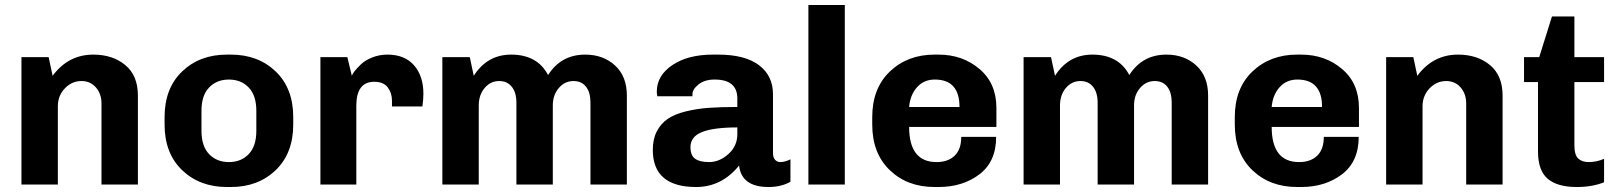

<svg xmlns="http://www.w3.org/2000/svg" viewBox="-20 -740 6481 770"><path d="M354 -521Q432 -521 482.5 -479Q533 -437 533 -357V0H387V-325Q387 -364 364.5 -389.5Q342 -415 307 -415Q268 -415 240 -385.5Q212 -356 212 -314V0H66V-511H175L191 -436Q254 -521 354 -521Z M890 10Q781 10 710.5 -57.5Q640 -125 640 -241V-270Q640 -386 710.5 -453.5Q781 -521 890 -521H906Q1015 -521 1085.5 -453.5Q1156 -386 1156 -270V-241Q1156 -125 1085.5 -57.5Q1015 10 906 10ZM1008 -215V-296Q1008 -357 977.5 -389Q947 -421 898 -421Q849 -421 818.5 -389Q788 -357 788 -296V-215Q788 -154 818.5 -122Q849 -90 898 -90Q947 -90 977.5 -122Q1008 -154 1008 -215Z M1534 -521Q1603 -521 1640.5 -478Q1678 -435 1678 -364Q1678 -341 1674 -313H1552V-336Q1552 -367 1535 -389.5Q1518 -412 1481 -412Q1409 -412 1409 -316V0H1265V-511H1373L1391 -436Q1393 -443 1402 -454.5Q1411 -466 1427.5 -482Q1444 -498 1472.5 -509.5Q1501 -521 1534 -521Z M2030 -521Q2135 -521 2178 -439Q2230 -521 2327 -521Q2399 -521 2446.5 -477.5Q2494 -434 2494 -357V0H2348V-328Q2348 -370 2330 -392.5Q2312 -415 2280 -415Q2245 -415 2221 -387Q2197 -359 2197 -317V0H2051V-328Q2051 -369 2032.5 -392Q2014 -415 1982 -415Q1947 -415 1923.5 -387Q1900 -359 1900 -317V0H1754V-511H1864L1880 -436Q1934 -521 2030 -521Z M2860 -521Q2968 -521 3024 -478.5Q3080 -436 3080 -362V-126Q3080 -108 3088.5 -99Q3097 -90 3109 -90Q3128 -90 3150 -101V-11Q3113 10 3062 10Q2954 10 2944 -76Q2874 10 2772 10Q2598 10 2598 -139Q2598 -182 2614 -213Q2630 -244 2657.5 -263Q2685 -282 2729.5 -293Q2774 -304 2822 -307.5Q2870 -311 2937 -311V-345Q2937 -421 2846 -421Q2806 -421 2781.5 -401.5Q2757 -382 2757 -362V-354H2616Q2614 -366 2614 -372Q2614 -437 2676.5 -479Q2739 -521 2839 -521ZM2937 -229Q2842 -229 2795.5 -210.5Q2749 -192 2749 -150Q2749 -117 2767.5 -103.5Q2786 -90 2824 -90Q2865 -90 2901 -122Q2937 -154 2937 -202Z M3222 -720H3368V0H3222Z M3744 -521Q3840 -521 3908 -463.5Q3976 -406 3976 -307V-231H3626Q3626 -90 3736 -90Q3782 -90 3808.5 -115.5Q3835 -141 3835 -191H3975Q3975 -92 3908 -41Q3841 10 3744 10H3728Q3619 10 3548.5 -57.5Q3478 -125 3478 -241V-270Q3478 -386 3549 -453.5Q3620 -521 3728 -521ZM3729 -421Q3685 -421 3657.5 -390Q3630 -359 3626 -311H3828Q3828 -421 3729 -421Z M4361 -521Q4466 -521 4509 -439Q4561 -521 4658 -521Q4730 -521 4777.5 -477.5Q4825 -434 4825 -357V0H4679V-328Q4679 -370 4661 -392.5Q4643 -415 4611 -415Q4576 -415 4552 -387Q4528 -359 4528 -317V0H4382V-328Q4382 -369 4363.5 -392Q4345 -415 4313 -415Q4278 -415 4254.5 -387Q4231 -359 4231 -317V0H4085V-511H4195L4211 -436Q4265 -521 4361 -521Z M5198 -521Q5294 -521 5362 -463.5Q5430 -406 5430 -307V-231H5080Q5080 -90 5190 -90Q5236 -90 5262.5 -115.5Q5289 -141 5289 -191H5429Q5429 -92 5362 -41Q5295 10 5198 10H5182Q5073 10 5002.5 -57.5Q4932 -125 4932 -241V-270Q4932 -386 5003 -453.5Q5074 -521 5182 -521ZM5183 -421Q5139 -421 5111.5 -390Q5084 -359 5080 -311H5282Q5282 -421 5183 -421Z M5827 -521Q5905 -521 5955.5 -479Q6006 -437 6006 -357V0H5860V-325Q5860 -364 5837.5 -389.5Q5815 -415 5780 -415Q5741 -415 5713 -385.5Q5685 -356 5685 -314V0H5539V-511H5648L5664 -436Q5727 -521 5827 -521Z M6204 -674H6294V-511H6413V-411H6294V-158Q6294 -118 6309.5 -104Q6325 -90 6351 -90Q6383 -90 6413 -103V-9Q6366 10 6303 10Q6226 10 6187 -23Q6148 -56 6148 -133V-411H6092V-511H6153Z"/></svg>

Font: Chivo
Style: Bold
Weight: 700
Designer: Hector Gatti
Foundry: Omnibus-Type
Version: Version 1.007;PS 001.007;hotconv 1.0.88;makeotf.lib2.5.64775